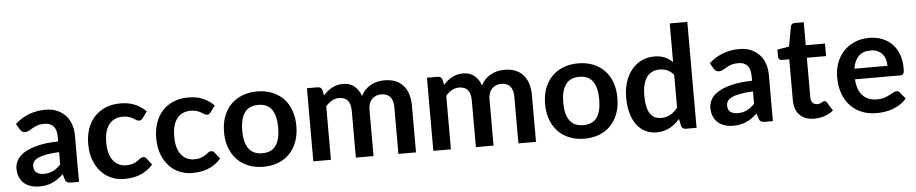

<svg xmlns="http://www.w3.org/2000/svg" viewBox="-42 -1038 6399 1342"><g transform="rotate(-5 3157.0 -367.5)"><path d="M468 0H412.5Q395 0 385 -5.2Q375 -10.5 370 -26.5L359 -63Q339.5 -45.5 320.8 -32.2Q302 -19 282 -10Q262 -1 239.5 3.5Q217 8 189.5 8Q157 8 129.5 -0.8Q102 -9.5 82.2 -27Q62.5 -44.5 51.5 -70.5Q40.5 -96.5 40.5 -131Q40.5 -160 55.8 -188.2Q71 -216.5 106.5 -239.2Q142 -262 201 -277Q260 -292 347.5 -294V-324Q347.5 -375.5 326 -400.2Q304.5 -425 262.5 -425Q232.5 -425 212.5 -418Q192.5 -411 177.8 -402.2Q163 -393.5 150.5 -386.5Q138 -379.5 123 -379.5Q110.5 -379.5 101.5 -386Q92.5 -392.5 87 -402L64.5 -441.5Q153 -522.5 278 -522.5Q323 -522.5 358.2 -507.8Q393.5 -493 418 -466.8Q442.5 -440.5 455.2 -404Q468 -367.5 468 -324ZM228 -77Q247 -77 263 -80.5Q279 -84 293.2 -91Q307.5 -98 320.8 -108.2Q334 -118.5 347.5 -132.5V-219Q293.5 -216.5 257.2 -209.8Q221 -203 199 -192.5Q177 -182 167.8 -168Q158.5 -154 158.5 -137.5Q158.5 -105 177.8 -91Q197 -77 228 -77Z M950 -404.5Q944.5 -397.5 939.2 -393.5Q934 -389.5 924 -389.5Q914.5 -389.5 905.2 -395.2Q896 -401 883.8 -408.2Q871.5 -415.5 854.2 -421.2Q837 -427 811.5 -427Q779 -427 754.5 -415.2Q730 -403.5 713.8 -381.5Q697.5 -359.5 689.5 -328.2Q681.5 -297 681.5 -257.5Q681.5 -174.5 715.5 -130.5Q749.5 -86.5 808.5 -86.5Q838 -86.5 856.2 -93.8Q874.5 -101 887 -109.8Q899.5 -118.5 908.8 -125.8Q918 -133 929.5 -133Q944.5 -133 952 -121.5L987.5 -76.5Q967 -52.5 943 -36.2Q919 -20 893.2 -10.2Q867.5 -0.5 840.2 3.5Q813 7.5 785.5 7.5Q738 7.5 696 -10.2Q654 -28 622.8 -62Q591.5 -96 573.2 -145.2Q555 -194.5 555 -257.5Q555 -314 571.2 -362.2Q587.5 -410.5 619 -445.8Q650.5 -481 697 -501Q743.5 -521 804 -521Q861.5 -521 904.8 -502.5Q948 -484 982.5 -449.5Z M1427 -404.5Q1421.5 -397.5 1416.2 -393.5Q1411 -389.5 1401 -389.5Q1391.5 -389.5 1382.2 -395.2Q1373 -401 1360.8 -408.2Q1348.5 -415.5 1331.2 -421.2Q1314 -427 1288.5 -427Q1256 -427 1231.5 -415.2Q1207 -403.5 1190.8 -381.5Q1174.5 -359.5 1166.5 -328.2Q1158.5 -297 1158.5 -257.5Q1158.5 -174.5 1192.5 -130.5Q1226.5 -86.5 1285.5 -86.5Q1315 -86.5 1333.2 -93.8Q1351.5 -101 1364 -109.8Q1376.5 -118.5 1385.8 -125.8Q1395 -133 1406.5 -133Q1421.5 -133 1429 -121.5L1464.5 -76.5Q1444 -52.5 1420 -36.2Q1396 -20 1370.2 -10.2Q1344.5 -0.5 1317.2 3.5Q1290 7.5 1262.5 7.5Q1215 7.5 1173 -10.2Q1131 -28 1099.8 -62Q1068.5 -96 1050.2 -145.2Q1032 -194.5 1032 -257.5Q1032 -314 1048.2 -362.2Q1064.5 -410.5 1096 -445.8Q1127.5 -481 1174 -501Q1220.5 -521 1281 -521Q1338.5 -521 1381.8 -502.5Q1425 -484 1459.5 -449.5Z M1762.5 -521Q1820 -521 1866.8 -502.5Q1913.5 -484 1946.5 -450Q1979.5 -416 1997.5 -367Q2015.5 -318 2015.5 -257.5Q2015.5 -196.5 1997.5 -147.5Q1979.5 -98.5 1946.5 -64Q1913.5 -29.5 1866.8 -11Q1820 7.5 1762.5 7.5Q1705 7.5 1658 -11Q1611 -29.5 1577.8 -64Q1544.5 -98.5 1526.2 -147.5Q1508 -196.5 1508 -257.5Q1508 -318 1526.2 -367Q1544.5 -416 1577.8 -450Q1611 -484 1658 -502.5Q1705 -521 1762.5 -521ZM1762.5 -87.5Q1827 -87.5 1857.5 -130.2Q1888 -173 1888 -256.5Q1888 -340 1857.5 -383.2Q1827 -426.5 1762.5 -426.5Q1697.5 -426.5 1666.5 -382.8Q1635.5 -339 1635.5 -256.5Q1635.5 -174 1666.5 -130.8Q1697.5 -87.5 1762.5 -87.5Z M2112 0V-513H2187.5Q2211.5 -513 2219 -490.5L2227 -452.5Q2240.5 -467.5 2255.2 -480Q2270 -492.5 2286.8 -501.5Q2303.5 -510.5 2323 -515.8Q2342.5 -521 2365 -521Q2413.5 -521 2444.8 -495Q2476 -469 2491.5 -425Q2503.5 -450.5 2521.5 -468.8Q2539.5 -487 2561 -498.5Q2582.5 -510 2606.8 -515.5Q2631 -521 2655.5 -521Q2741 -521 2786.8 -470.2Q2832.5 -419.5 2832.5 -326.5V0H2709V-326.5Q2709 -425 2624.5 -425Q2605.5 -425 2589.2 -418.5Q2573 -412 2560.8 -399.8Q2548.5 -387.5 2541.5 -369Q2534.5 -350.5 2534.5 -326.5V0H2410.5V-326.5Q2410.5 -378 2389.8 -401.5Q2369 -425 2328.5 -425Q2301.5 -425 2278.5 -411.8Q2255.5 -398.5 2235.5 -375.5V0Z M2954 0V-513H3029.5Q3053.5 -513 3061 -490.5L3069 -452.5Q3082.5 -467.5 3097.2 -480Q3112 -492.5 3128.8 -501.5Q3145.5 -510.5 3165 -515.8Q3184.5 -521 3207 -521Q3255.5 -521 3286.8 -495Q3318 -469 3333.5 -425Q3345.5 -450.5 3363.5 -468.8Q3381.5 -487 3403 -498.5Q3424.5 -510 3448.8 -515.5Q3473 -521 3497.5 -521Q3583 -521 3628.8 -470.2Q3674.5 -419.5 3674.5 -326.5V0H3551V-326.5Q3551 -425 3466.5 -425Q3447.5 -425 3431.2 -418.5Q3415 -412 3402.8 -399.8Q3390.5 -387.5 3383.5 -369Q3376.5 -350.5 3376.5 -326.5V0H3252.5V-326.5Q3252.5 -378 3231.8 -401.5Q3211 -425 3170.5 -425Q3143.5 -425 3120.5 -411.8Q3097.5 -398.5 3077.5 -375.5V0Z M4015 -521Q4072.5 -521 4119.2 -502.5Q4166 -484 4199 -450Q4232 -416 4250 -367Q4268 -318 4268 -257.5Q4268 -196.5 4250 -147.5Q4232 -98.5 4199 -64Q4166 -29.5 4119.2 -11Q4072.5 7.5 4015 7.5Q3957.5 7.5 3910.5 -11Q3863.5 -29.5 3830.2 -64Q3797 -98.5 3778.8 -147.5Q3760.5 -196.5 3760.5 -257.5Q3760.5 -318 3778.8 -367Q3797 -416 3830.2 -450Q3863.5 -484 3910.5 -502.5Q3957.5 -521 4015 -521ZM4015 -87.5Q4079.5 -87.5 4110 -130.2Q4140.5 -173 4140.5 -256.5Q4140.5 -340 4110 -383.2Q4079.5 -426.5 4015 -426.5Q3950 -426.5 3919 -382.8Q3888 -339 3888 -256.5Q3888 -174 3919 -130.8Q3950 -87.5 4015 -87.5Z M4725.5 0Q4701.5 0 4694 -22.5L4684 -72Q4668 -54 4650.5 -39.5Q4633 -25 4612.8 -14.5Q4592.5 -4 4569.2 1.8Q4546 7.5 4519 7.5Q4477 7.5 4442 -10Q4407 -27.5 4381.8 -60.8Q4356.5 -94 4342.8 -143Q4329 -192 4329 -255Q4329 -312 4344.5 -361Q4360 -410 4389 -446Q4418 -482 4458.5 -502.2Q4499 -522.5 4549.5 -522.5Q4592.5 -522.5 4623 -508.8Q4653.5 -495 4677.5 -472V-743H4801V0ZM4561 -90.5Q4599.5 -90.5 4626.5 -106.5Q4653.5 -122.5 4677.5 -152V-382Q4656.5 -407.5 4631.8 -418Q4607 -428.5 4578.5 -428.5Q4550.5 -428.5 4527.8 -418Q4505 -407.5 4489.2 -386.2Q4473.5 -365 4465 -332.2Q4456.5 -299.5 4456.5 -255Q4456.5 -210 4463.8 -178.8Q4471 -147.5 4484.5 -127.8Q4498 -108 4517.5 -99.2Q4537 -90.5 4561 -90.5Z M5336.5 0H5281Q5263.5 0 5253.5 -5.2Q5243.5 -10.5 5238.5 -26.5L5227.5 -63Q5208 -45.5 5189.2 -32.2Q5170.5 -19 5150.5 -10Q5130.5 -1 5108 3.5Q5085.5 8 5058 8Q5025.5 8 4998 -0.8Q4970.5 -9.5 4950.8 -27Q4931 -44.5 4920 -70.5Q4909 -96.5 4909 -131Q4909 -160 4924.2 -188.2Q4939.5 -216.5 4975 -239.2Q5010.5 -262 5069.5 -277Q5128.5 -292 5216 -294V-324Q5216 -375.5 5194.5 -400.2Q5173 -425 5131 -425Q5101 -425 5081 -418Q5061 -411 5046.2 -402.2Q5031.5 -393.5 5019 -386.5Q5006.5 -379.5 4991.5 -379.5Q4979 -379.5 4970 -386Q4961 -392.5 4955.5 -402L4933 -441.5Q5021.5 -522.5 5146.5 -522.5Q5191.5 -522.5 5226.8 -507.8Q5262 -493 5286.5 -466.8Q5311 -440.5 5323.8 -404Q5336.5 -367.5 5336.5 -324ZM5096.5 -77Q5115.5 -77 5131.5 -80.5Q5147.5 -84 5161.8 -91Q5176 -98 5189.2 -108.2Q5202.5 -118.5 5216 -132.5V-219Q5162 -216.5 5125.8 -209.8Q5089.5 -203 5067.5 -192.5Q5045.5 -182 5036.2 -168Q5027 -154 5027 -137.5Q5027 -105 5046.2 -91Q5065.5 -77 5096.5 -77Z M5626.5 8Q5560 8 5524 -29.8Q5488 -67.5 5488 -134V-420.5H5436Q5426 -420.5 5418.8 -427Q5411.5 -433.5 5411.5 -446.5V-495.5L5494 -509L5520 -649Q5522 -659 5529.2 -664.5Q5536.5 -670 5547.5 -670H5611.5V-508.5H5746.5V-420.5H5611.5V-142.5Q5611.5 -118.5 5623.5 -105Q5635.5 -91.5 5655.5 -91.5Q5667 -91.5 5674.8 -94.2Q5682.5 -97 5688.2 -100Q5694 -103 5698.5 -105.8Q5703 -108.5 5707.5 -108.5Q5713 -108.5 5716.5 -105.8Q5720 -103 5724 -97.5L5761 -37.5Q5734 -15 5699 -3.5Q5664 8 5626.5 8Z M6057 -521Q6105.5 -521 6146.2 -505.5Q6187 -490 6216.5 -460.2Q6246 -430.5 6262.5 -387.2Q6279 -344 6279 -288.5Q6279 -274.5 6277.8 -265.2Q6276.5 -256 6273.2 -250.8Q6270 -245.5 6264.5 -243.2Q6259 -241 6250.5 -241H5933.5Q5939 -162 5976 -125Q6013 -88 6074 -88Q6104 -88 6125.8 -95Q6147.5 -102 6163.8 -110.5Q6180 -119 6192.2 -126Q6204.5 -133 6216 -133Q6230 -133 6238.5 -121.5L6274.5 -76.5Q6254 -52.5 6228.5 -36.2Q6203 -20 6175.2 -10.2Q6147.5 -0.5 6118.8 3.5Q6090 7.5 6063 7.5Q6009.5 7.5 5963.5 -10.2Q5917.5 -28 5883.5 -62.8Q5849.5 -97.5 5830 -148.8Q5810.5 -200 5810.5 -267.5Q5810.5 -320 5827.5 -366.2Q5844.5 -412.5 5876.2 -446.8Q5908 -481 5953.8 -501Q5999.5 -521 6057 -521ZM6059.5 -432.5Q6005 -432.5 5974.8 -402Q5944.5 -371.5 5936 -315.5H6168Q6168 -339.5 6161.5 -360.8Q6155 -382 6141.5 -398Q6128 -414 6107.5 -423.2Q6087 -432.5 6059.5 -432.5Z"/></g></svg>

Font: Lato TR
Style: Bold
Weight: 700
Designer: Lukasz Dziedzic
Foundry: tyPoland Lukasz Dziedzic
Version: Version 1.104 2013